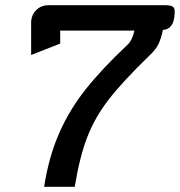

<svg xmlns="http://www.w3.org/2000/svg" viewBox="-20 -720 693 740"><path d="M472 -548Q490 -565 498 -602H212V-552L100 -508V-632Q100 -661 119 -680.5Q138 -700 168 -700H616Q638 -700 646.5 -694Q655 -688 653 -667Q652 -637 640 -621Q628 -605 608 -605Q601 -572 591 -550.5Q581 -529 554 -504Q452 -405 399 -336.5Q346 -268 316.5 -192Q287 -116 268 0H150Q168 -115 207.5 -205.5Q247 -296 310 -375.5Q373 -455 472 -548Z"/></svg>

Font: Niramit SemiBold
Style: Italic
Weight: 600
Italic angle: -10°
Designer: Katatrad Aksorn Co.,Ltd.
Foundry: Cadson Demak Co.,Ltd.
Version: Version 1.001; ttfautohint (v1.6)